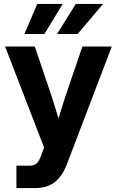

<svg xmlns="http://www.w3.org/2000/svg" viewBox="-20 -752 594 976"><path d="M63.5 204.1V90.3H128.9Q154.8 90.3 167.2 77.9Q179.7 65.4 189.9 35.6L204.1 -2L5.9 -515.6H156.7L243.2 -260.7Q252 -232.9 260.5 -205.1Q269 -177.2 277.3 -149.4Q285.6 -177.2 294.4 -205.3Q303.2 -233.4 312 -260.7L398.9 -515.6H548.3L321.3 79.6Q296.9 144 257.8 174.1Q218.8 204.1 158.7 204.1ZM374.5 -579.1H270L365.2 -731.9H503.9ZM205.6 -579.1H104L169.4 -731.9H298.8Z"/></svg>

Font: Inter Display
Style: Bold
Weight: 700
Designer: Rasmus Andersson
Foundry: rsms
Version: Version 4.001;git-9221beed3